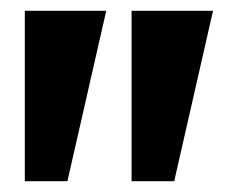

<svg xmlns="http://www.w3.org/2000/svg" viewBox="-20 -830 427 356"><path d="M26 -494V-810H177L105 -494ZM224 -494V-810H375L303 -494Z"/></svg>

Font: Oswald Heavy
Style: Regular
Weight: 400
Designer: Vernon Adams
Foundry: Vernon Adams
Version: Version 4.101